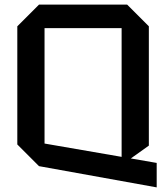

<svg xmlns="http://www.w3.org/2000/svg" viewBox="-20 -720 720 832"><path d="M55 -94V-606L149 -700H531L625 -606V-89L507 -5V-598H173V-98L659 -14V92L149 0Z"/></svg>

Font: Tektur Medium
Style: Regular
Weight: 500
Designer: Adam Jagosz
Foundry: Adam Jagosz
Version: Version 1.005;gftools[0.9.30]